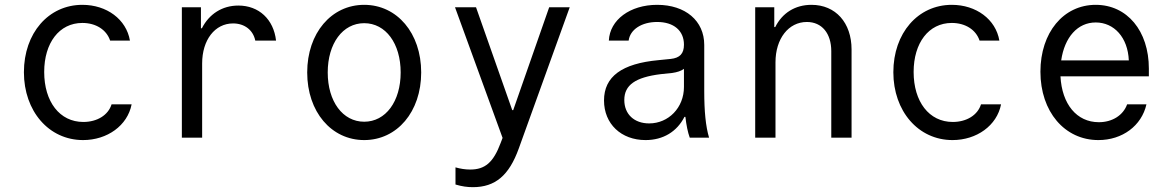

<svg xmlns="http://www.w3.org/2000/svg" viewBox="-20 -570 4840 795"><path d="M442 -138C428 -93 382 -65 325 -65C227 -65 163 -149 163 -272C163 -392 225 -475 321 -475C377 -475 421 -447 436 -402H518C503 -490 422 -550 321 -550C181 -550 79 -433 79 -271C79 -110 182 10 324 10C424 10 508 -50 525 -138Z M817 0V-307C817 -405 870 -473 945 -473C992 -473 1028 -446 1037 -402H1123C1113 -490 1052 -547 967 -547C900 -547 846 -512 816 -453H812V-540H733V0Z M1488 10C1624 10 1724 -107 1724 -270C1724 -433 1624 -550 1488 -550C1352 -550 1252 -433 1252 -270C1252 -107 1352 10 1488 10ZM1488 -66C1399 -66 1337 -150 1337 -270C1337 -390 1399 -474 1488 -474C1577 -474 1639 -390 1639 -270C1639 -150 1577 -66 1488 -66Z M1866 123V194C1893 202 1915 205 1938 205C2031 205 2088 156 2128 45L2339 -540H2254L2105 -114H2101L1951 -540H1864L2061 1L2053 22C2023 102 1989 132 1927 132C1907 132 1887 129 1866 123Z M2812 -385C2812 -348 2795 -330 2757 -326L2707 -321C2555 -307 2481 -253 2481 -154C2481 -57 2552 10 2653 10C2726 10 2783 -25 2814 -86H2818C2822 -51 2828 -22 2836 0H2916C2902 -47 2896 -109 2896 -193V-384C2896 -484 2818 -550 2701 -550C2589 -550 2505 -488 2501 -402H2583C2589 -448 2637 -479 2701 -479C2770 -479 2812 -443 2812 -385ZM2812 -285V-210C2812 -124 2748 -59 2668 -59C2606 -59 2565 -97 2565 -156C2565 -218 2611 -250 2716 -263L2764 -268C2784 -271 2800 -276 2812 -285Z M3107 0H3191V-312C3191 -410 3245 -479 3321 -479C3383 -479 3422 -432 3422 -358V0H3506V-365C3506 -476 3440 -550 3340 -550C3272 -550 3219 -516 3190 -458H3186V-540H3107Z M4042 -138C4028 -93 3982 -65 3925 -65C3827 -65 3763 -149 3763 -272C3763 -392 3825 -475 3921 -475C3977 -475 4021 -447 4036 -402H4118C4103 -490 4022 -550 3921 -550C3781 -550 3679 -433 3679 -271C3679 -110 3782 10 3924 10C4024 10 4108 -50 4125 -138Z M4371 -254H4737V-286C4737 -442 4647 -550 4517 -550C4383 -550 4288 -435 4288 -273C4288 -108 4388 10 4528 10C4627 10 4707 -49 4727 -138H4647C4631 -93 4586 -64 4530 -64C4438 -64 4377 -139 4371 -254ZM4517 -477C4593 -477 4650 -415 4654 -320H4374C4388 -416 4442 -477 4517 -477Z"/></svg>

Font: CommitMonoNiceRocks
Style: Regular
Weight: 400
Monospace: yes
Designer: Eigil Nikolajsen
Foundry: Eigil Nikolajsen
Version: Version 1.143